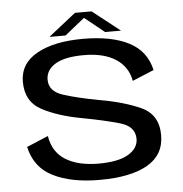

<svg xmlns="http://www.w3.org/2000/svg" viewBox="-51 -758 775 812"><g transform="rotate(-5 336.0 -351.5)"><path d="M340 4.5Q472.5 4.5 543.8 -36.8Q615 -78 615 -161.5Q615 -249 542 -282Q469 -315 365 -332.5Q276.5 -349 216.8 -368Q157 -387 157 -436.5Q157 -478 197.2 -502.5Q237.5 -527 319 -527Q403.5 -527 454.2 -493.8Q505 -460.5 515.5 -400.5L607 -438.5Q589 -520 515.5 -558Q442 -596 321 -596Q198 -596 125 -555.2Q52 -514.5 52 -436.5Q52 -352.5 120.2 -316.2Q188.5 -280 292 -261.5Q383 -244.5 446.5 -226.2Q510 -208 510 -155Q510 -114.5 467.2 -89.5Q424.5 -64.5 342 -64.5Q254.5 -64.5 201.2 -97.8Q148 -131 137.5 -199.5L46 -161Q65.5 -72.5 143 -34Q220.5 4.5 340 4.5ZM180.5 -616.5H249L333 -684L417 -616.5H484.5L367.5 -708.5H297Z"/></g></svg>

Font: Anybody SemiExpanded
Style: Regular
Weight: 400
Width: 6
Designer: Tyler Finck
Foundry: Etcetera Type Company
Version: Version 1.113;gftools[0.9.25]